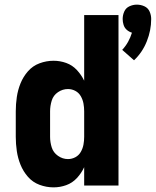

<svg xmlns="http://www.w3.org/2000/svg" viewBox="-20 -800 672 828"><path d="M558 -540Q594 -574 613 -621.5Q632 -669 632 -718Q632 -735 625 -750.5Q618 -766 602.5 -773Q587 -780 570 -780Q554 -780 538.5 -773Q523 -766 516 -750.5Q509 -735 509 -718Q509 -705 513 -692.5Q517 -680 526.5 -671.5Q536 -663 549 -659Q543 -639 532.5 -620Q522 -601 507 -585ZM211 8Q239 8 265.5 -1.5Q292 -11 311.5 -32Q331 -53 343 -79V0H491V-735H343V-452Q331 -477 311.5 -498Q292 -519 265.5 -528.5Q239 -538 211 -538Q180 -538 150.5 -527Q121 -516 100.5 -492.5Q80 -469 68.5 -440.5Q57 -412 52.5 -381.5Q48 -351 48 -320V-210Q48 -179 52.5 -148.5Q57 -118 68.5 -89.5Q80 -61 100.5 -37.5Q121 -14 150.5 -3Q180 8 211 8ZM273 -114Q250 -114 230 -128Q210 -142 203 -164.5Q196 -187 196 -210V-320Q196 -343 203 -366Q210 -389 230 -402.5Q250 -416 273 -416Q290 -416 305 -408Q320 -400 328.5 -385Q337 -370 340 -353.5Q343 -337 343 -320V-210Q343 -193 340 -176.5Q337 -160 328.5 -145Q320 -130 305 -122Q290 -114 273 -114Z"/></svg>

Font: Iosevka Sparkle Heavy
Style: Regular
Weight: 900
Designer: Belleve Invis
Foundry: Belleve Invis
Version: Version 4.5.0; ttfautohint (v1.8.3)